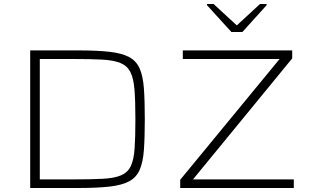

<svg xmlns="http://www.w3.org/2000/svg" viewBox="-20 -940 1558 960"><path d="M131 0V-688H370Q466 -688 527.5 -681Q589 -674 625 -655Q661 -636 678 -598Q695 -560 699.5 -498Q704 -436 704 -344Q704 -252 699.5 -190Q695 -128 678 -90Q661 -52 625 -33Q589 -14 527.5 -7Q466 0 370 0ZM179 -43H344Q434 -43 492.5 -46Q551 -49 584.5 -63Q618 -77 633.5 -108.5Q649 -140 653 -197Q657 -254 657 -344Q657 -434 652.5 -491Q648 -548 632 -579.5Q616 -611 582 -625Q548 -639 490.5 -642Q433 -645 344 -645H179ZM881 0V-41L1378 -645H894V-688H1441V-648L945 -43H1449V0ZM1137 -780 1015 -914V-920H1048L1164 -813L1280 -920H1313V-914L1192 -780Z"/></svg>

Font: Saira Expanded ExtraLight
Style: Regular
Weight: 250
Width: 7
Designer: Hector Gatti with collaboration of the Omnibus-Type team
Foundry: Omnibus-Type
Version: Version 1.101